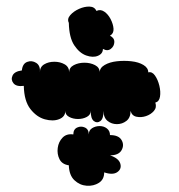

<svg xmlns="http://www.w3.org/2000/svg" viewBox="-20 -585 557 597"><path d="M194 -514Q188 -526 198.5 -538Q209 -550 226 -557.5Q243 -565 258.5 -564.5Q274 -564 280 -551Q292 -557 304 -549Q316 -541 324 -525.5Q332 -510 333 -495.5Q334 -481 322 -474Q336 -467 335.5 -454Q335 -441 324.5 -433Q314 -425 300 -433Q300 -418 284.5 -411.5Q269 -405 248 -412.5Q227 -420 211 -444Q195 -468 194 -514ZM54 -318Q31 -315 22 -326Q13 -337 19 -350Q25 -363 48 -366Q50 -387 64.5 -392.5Q79 -398 92.5 -389.5Q106 -381 104 -360Q104 -377 117.5 -385Q131 -393 149 -393Q167 -393 181 -385Q195 -377 195 -360Q195 -375 209.5 -382.5Q224 -390 242.5 -390Q261 -390 275.5 -382.5Q290 -375 290 -360Q290 -374 305.5 -383Q321 -392 343.5 -394.5Q366 -397 388.5 -394.5Q411 -392 426 -383Q441 -374 441 -360Q453 -363 462 -350Q471 -337 475.5 -318.5Q480 -300 477.5 -284.5Q475 -269 463 -266Q468 -251 458.5 -240Q449 -229 434 -224Q419 -219 404.5 -222Q390 -225 386 -240Q386 -219 373 -209Q360 -199 343.5 -199Q327 -199 314.5 -209Q302 -219 302 -240Q302 -216 292 -208.5Q282 -201 272 -208.5Q262 -216 262 -240Q262 -228 250 -221.5Q238 -215 222.5 -215Q207 -215 195 -221.5Q183 -228 183 -240Q183 -222 164 -214.5Q145 -207 119.5 -214Q94 -221 74.5 -246Q55 -271 54 -318ZM194 -71Q173 -74 165 -90Q157 -106 159.5 -125Q162 -144 174.5 -157Q187 -170 208 -167Q208 -183 220 -188.5Q232 -194 244 -188.5Q256 -183 256 -167Q256 -180 266.5 -186.5Q277 -193 290 -193Q303 -193 312.5 -185.5Q322 -178 322 -165Q349 -165 358 -149.5Q367 -134 358 -118Q349 -102 322 -102Q349 -93 354 -76.5Q359 -60 345 -50Q331 -40 304 -49Q304 -27 287.5 -16.5Q271 -6 249.5 -7.5Q228 -9 211.5 -24.5Q195 -40 194 -71Z"/></svg>

Font: Rubik Bubbles
Style: Regular
Weight: 400
Designer: Hubert and Fischer, NaN
Foundry: Hubert and Fischer, NaN
Version: Version 2.200